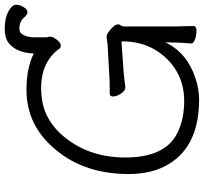

<svg xmlns="http://www.w3.org/2000/svg" viewBox="-45 -800 862 812"><g transform="rotate(-90 386.0 -394.0)"><path d="M566 -682Q568 -750 605 -784Q627 -805 671 -805Q715 -805 743.5 -789.5Q772 -774 772 -757.5Q772 -741 762 -725Q752 -709 741 -709Q730 -709 719 -722Q703 -743 669 -743Q652 -743 643 -724Q634 -705 634 -674V-627Q637 -622 637 -613Q637 -601 624 -584.5Q611 -568 600.5 -568Q590 -568 586 -574Q572 -596 544 -616Q494 -651 421 -651Q348 -651 297 -623.5Q246 -596 208 -547Q126 -443 126 -295Q126 -118 240 -70Q295 -46 365.5 -46Q436 -46 492 -79Q548 -112 582.5 -171Q617 -230 617 -308Q617 -311 613 -311L499 -303Q478 -302 424 -295H422Q408 -295 396 -313.5Q384 -332 384 -346.5Q384 -361 396 -361H410Q454 -361 480 -363L604 -370Q612 -371 621 -372.5Q630 -374 638 -374Q646 -374 658 -365Q689 -342 689 -326Q689 -319 684.5 -314Q680 -309 680 -298V-97Q680 -89 680.5 -71Q681 -53 681.5 -35Q682 -17 682 -7Q682 6 662 6Q642 6 625 -0.5Q608 -7 608 -16V-17Q613 -70 613 -126Q570 -35 463 1Q416 17 371 17Q174 17 97 -113Q56 -182 56 -280Q56 -465 156 -586Q258 -713 412 -713Q505 -713 566 -682Z"/></g></svg>

Font: QiushuiShotai
Style: Regular
Weight: 600
Designer: Fontworks Inc.
Foundry: Fontworks Inc.
Version: Version 1.250